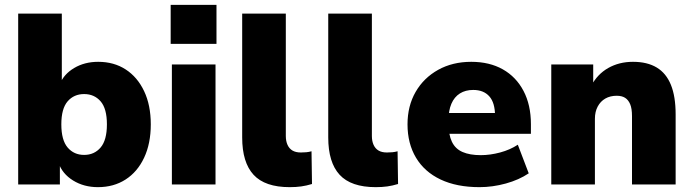

<svg xmlns="http://www.w3.org/2000/svg" viewBox="-20 -761 2860 792"><path d="M384 11Q326 11 281.5 -16.5Q237 -44 221 -90H227V0H55V-705H235V-414H227Q243 -455 286 -480.5Q329 -506 385 -506Q450 -506 498.5 -474.5Q547 -443 574.5 -385Q602 -327 602 -248Q602 -169 574.5 -110.5Q547 -52 498 -20.5Q449 11 384 11ZM327 -122Q369 -122 395 -152.5Q421 -183 421 -248Q421 -313 395 -343Q369 -373 327 -373Q285 -373 259 -343Q233 -313 233 -248Q233 -183 259 -152.5Q285 -122 327 -122Z M684 -580V-741H873V-580ZM689 0V-495H869V0Z M1175 11Q1073 11 1026 -40Q979 -91 979 -194V-705H1159V-200Q1159 -179 1166 -163.5Q1173 -148 1186.5 -140Q1200 -132 1221 -132Q1233 -132 1243.5 -133Q1254 -134 1265 -137L1267 -2Q1244 5 1222.5 8Q1201 11 1175 11Z M1530 11Q1428 11 1381 -40Q1334 -91 1334 -194V-705H1514V-200Q1514 -179 1521 -163.5Q1528 -148 1541.5 -140Q1555 -132 1576 -132Q1588 -132 1598.5 -133Q1609 -134 1620 -137L1622 -2Q1599 5 1577.5 8Q1556 11 1530 11Z M1958 11Q1864 11 1797.5 -20.5Q1731 -52 1696 -110.5Q1661 -169 1661 -248Q1661 -324 1694.5 -382Q1728 -440 1787.5 -473Q1847 -506 1924 -506Q1999 -506 2054 -475Q2109 -444 2139.5 -386Q2170 -328 2170 -249V-209H1811V-295H2037L2022 -283Q2022 -337 1998.5 -363.5Q1975 -390 1932 -390Q1900 -390 1877 -375.5Q1854 -361 1842 -333Q1830 -305 1830 -264V-253Q1830 -206 1844 -176.5Q1858 -147 1888 -134Q1918 -121 1963 -121Q2002 -121 2043 -132Q2084 -143 2116 -164L2161 -46Q2121 -19 2066.5 -4Q2012 11 1958 11Z M2254 0V-495H2427V-407H2419Q2444 -455 2489 -480.5Q2534 -506 2591 -506Q2650 -506 2689 -482.5Q2728 -459 2747.5 -411Q2767 -363 2767 -289V0H2587V-282Q2587 -313 2579.5 -331Q2572 -349 2558.5 -357.5Q2545 -366 2524 -366Q2497 -366 2477 -354.5Q2457 -343 2445.5 -321.5Q2434 -300 2434 -271V0Z"/></svg>

Font: Nunito Sans 11pt Black
Style: Regular
Weight: 900
Version: Version 3.101;gftools[0.9.27]